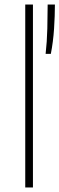

<svg xmlns="http://www.w3.org/2000/svg" viewBox="-20 -828 262 848"><path d="M91.5 0V-808H125.5V0ZM181.5 -590Q187.5 -642.5 189 -702Q190.5 -761.5 190.5 -808H222.5Q222.5 -759.5 218.8 -701.5Q215 -643.5 204.5 -590Z"/></svg>

Font: Encode Sans SemiExpanded SemiExpanded Thin
Style: Regular
Weight: 100
Width: 6
Designer: Multiple Designers
Foundry: Impallari Type
Version: Version 3.000; ttfautohint (v1.8.3) -l 8 -r 50 -G 200 -x 14 